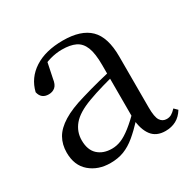

<svg xmlns="http://www.w3.org/2000/svg" viewBox="-126 -661 810 805"><g transform="rotate(-30 278.5 -258.5)"><path d="M189.7 14.6Q130.5 14.6 91.1 -19.1Q51.6 -52.8 51.6 -115.1Q51.6 -153.9 68.8 -184.3Q85.9 -214.6 125.4 -239Q164.9 -263.5 230.9 -282.3Q272.8 -294.9 318.8 -306.7Q364.8 -318.5 404.8 -327.7V-303.3Q364.8 -293.3 323.7 -281.5Q282.6 -269.7 248.6 -257Q185.3 -233.6 158.6 -201.7Q131.9 -169.7 131.9 -128.2Q131.9 -81.6 157.5 -58Q183.2 -34.4 225.1 -34.4Q247.6 -34.4 269.6 -43.3Q291.6 -52.2 319.7 -74.2Q347.7 -96.3 385.8 -134.4L394.5 -87.1H370.9Q339.7 -53.7 312.5 -31.1Q285.2 -8.4 256.1 3.1Q227 14.6 189.7 14.6ZM456.8 13.6Q412.1 13.6 389.8 -16.6Q367.5 -46.7 364.2 -99.7V-103.3V-359Q364.2 -415 352.1 -445.3Q339.9 -475.6 314.7 -487.6Q289.6 -499.6 250 -499.6Q221.3 -499.6 192.1 -491.4Q162.9 -483.2 129.7 -464.7L173.2 -491.9L156.8 -412.7Q153.2 -386 140.7 -375.2Q128.1 -364.3 109.4 -364.3Q73.2 -364.3 65.5 -399.7Q80.4 -461 134.1 -495.8Q187.8 -530.6 272.2 -530.6Q359.5 -530.6 401.8 -489.2Q444 -447.8 444 -354.6V-107.7Q444 -60.8 455.1 -44.2Q466.1 -27.5 486.4 -27.5Q499 -27.5 509 -33.2Q519 -38.8 531.4 -52.1L547.1 -36.7Q531.2 -10.7 508.6 1.4Q486 13.6 456.8 13.6Z"/></g></svg>

Font: Noto Serif HK
Style: Regular
Weight: 200
Designer: Ryoko NISHIZUKA 西塚涼子 (kana & ideographs); Frank Grießhammer (Latin, Greek & Cyrillic); Wenlong ZHANG 张文龙 (bopomofo); San
Foundry: Adobe
Version: Version 2.001;hotconv 1.1.0;makeotfexe 2.6.0